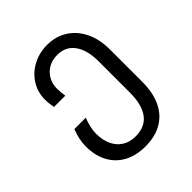

<svg xmlns="http://www.w3.org/2000/svg" viewBox="-202 -690 1003 1003"><g transform="rotate(-45 300.0 -188.5)"><path d="M75.5 -40Q75.5 -90.5 97.5 -146.5H182Q171.5 -121 166 -95.8Q160.5 -70.5 160.5 -49Q160.5 -1.5 177 33.5Q193.5 68.5 224.2 87.8Q255 107 297 107Q367 107 402.2 60.5Q437.5 14 437.5 -77V-308Q437.5 -390 404 -437Q370.5 -484 308 -484Q270.5 -484 242 -467.5Q213.5 -451 198 -422.8Q182.5 -394.5 182.5 -361Q182.5 -333 187.5 -303.5H104Q102.5 -313 100 -330Q97.5 -347 97.5 -364Q97.5 -418 125.2 -462.5Q153 -507 201.2 -532.8Q249.5 -558.5 308 -558.5Q371.5 -558.5 420.2 -527.2Q469 -496 496 -440Q523 -384 523 -311V-69Q523 9.5 496.5 65.5Q470 121.5 419.2 151Q368.5 180.5 297 180.5Q229 180.5 179 153.8Q129 127 102.2 77.2Q75.5 27.5 75.5 -40Z"/></g></svg>

Font: JuliaMono
Style: Regular
Weight: 400
Monospace: yes
Designer: cormullion
Foundry: corm
Version: Version 0.055; ttfautohint (v1.8.4)